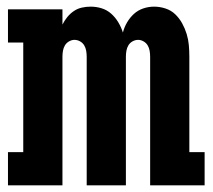

<svg xmlns="http://www.w3.org/2000/svg" viewBox="-20 -558 640 578"><path d="M4 0V-100H50V-430H4V-530H168V-484Q174 -496 182.5 -506.5Q191 -517 202 -524.5Q213 -532 226 -535Q239 -538 253 -538Q253 -538 253 -538Q253 -538 253 -538Q270 -538 286 -533Q302 -528 314.5 -517Q327 -506 336 -491Q345 -476 350 -460Q354 -476 362.5 -490.5Q371 -505 383 -516Q395 -527 411 -532.5Q427 -538 444 -538Q461 -538 478 -532.5Q495 -527 507.5 -515Q520 -503 528.5 -487.5Q537 -472 542 -455.5Q547 -439 548.5 -422Q550 -405 550 -387V-100H596V0H432V-387Q432 -396 430.5 -405Q429 -414 424.5 -421.5Q420 -429 412 -433.5Q404 -438 396 -438Q387 -438 379 -433.5Q371 -429 366.5 -421.5Q362 -414 360.5 -405Q359 -396 359 -387V0H241V-387Q241 -396 239.5 -405Q238 -414 233.5 -421.5Q229 -429 221 -433.5Q213 -438 204 -438Q196 -438 188 -433.5Q180 -429 175.5 -421.5Q171 -414 169.5 -405Q168 -396 168 -387V0Z"/></svg>

Font: Iosevka Curly Slab Extended
Style: Bold
Weight: 700
Width: 7
Monospace: yes
Designer: Belleve Invis
Foundry: Belleve Invis
Version: Version 11.1.0; ttfautohint (v1.8.3)